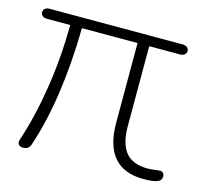

<svg xmlns="http://www.w3.org/2000/svg" viewBox="-79 -573 718 667"><g transform="rotate(15 279.5 -239.0)"><path d="M39 -19Q69 -108 86.5 -218.5Q104 -329 105 -448H21Q11 -448 5 -453Q-1 -458 -1 -466Q-1 -474 5 -479Q11 -484 21 -484H500Q510 -484 516 -479Q522 -474 522 -466Q522 -458 516 -453Q510 -448 500 -448H389V-161Q389 -98 414 -67Q439 -36 494 -36Q504 -36 528 -39Q533 -40 538 -40Q544 -40 548.5 -35.5Q553 -31 553 -23Q553 -8 537 -2.5Q521 3 489 3Q347 3 347 -162V-448H147Q143 -191 83 -12Q80 -3 73.5 1.5Q67 6 56 6Q45 6 40 -1Q35 -8 39 -19Z"/></g></svg>

Font: SN Pro Thin
Style: Regular
Weight: 200
Designer: Tobias Whetton
Foundry: Supernotes
Version: Version 1.003;Glyphs 3.3 (3324)